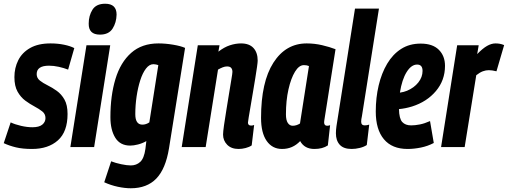

<svg xmlns="http://www.w3.org/2000/svg" viewBox="-45 -786 2714 1026"><path d="M-25 -21 12 -132Q35 -121 67.5 -113.5Q100 -106 128 -106Q164 -106 181 -120Q198 -134 198 -155Q198 -177 181 -190.5Q164 -204 139.5 -217Q115 -230 90.5 -248Q66 -266 49 -296Q32 -326 32 -374Q32 -423 52.5 -464Q73 -505 116 -529.5Q159 -554 225 -554Q264 -554 297.5 -547Q331 -540 352 -529L319 -414Q296 -423 269 -429Q242 -435 217 -435Q151 -435 151 -390Q151 -369 168 -355.5Q185 -342 209.5 -330Q234 -318 258.5 -300.5Q283 -283 299.5 -254Q316 -225 316 -177Q316 -82 264.5 -36Q213 10 126 10Q76 10 40.5 1.5Q5 -7 -25 -21Z M517 -766Q578 -766 578 -708Q577 -665 556.5 -633Q536 -601 489 -601Q428 -601 429 -660Q429 -702 449 -734Q469 -766 517 -766ZM331 0 417 -544H544L458 0Z M512 188 549 76Q572 85 602.5 91.5Q633 98 654 98Q684 98 704.5 79Q725 60 732 10L737 -32Q716 -20 692.5 -14Q669 -8 651 -8Q597 -8 571 -50Q545 -92 545 -160Q545 -275 572 -364Q599 -453 656 -503.5Q713 -554 802 -554Q840 -554 881 -547Q922 -540 944 -530L858 7Q840 117 790 168.5Q740 220 654 220Q622 220 584.5 212Q547 204 512 188ZM801 -438Q795 -440 788.5 -441.5Q782 -443 775 -443Q753 -443 735 -419.5Q717 -396 704.5 -357Q692 -318 685 -271Q678 -224 678 -176Q678 -120 716 -120Q735 -120 753 -132Z M1012 -544H1128L1122 -510Q1153 -534 1183.5 -544Q1214 -554 1243 -554Q1287 -554 1309.5 -529.5Q1332 -505 1332 -462Q1332 -454 1328.5 -428.5Q1325 -403 1319 -367Q1313 -331 1306.5 -292Q1300 -253 1294 -218Q1288 -183 1284 -159Q1280 -135 1280 -131Q1280 -115 1297 -115Q1300 -115 1304 -115.5Q1308 -116 1313 -118L1300 -9Q1287 0 1267.5 5Q1248 10 1230 10Q1191 10 1169 -12.5Q1147 -35 1147 -67Q1147 -81 1152 -116.5Q1157 -152 1164.5 -197Q1172 -242 1179 -286Q1186 -330 1191.5 -362Q1197 -394 1197 -402Q1197 -415 1190.5 -423Q1184 -431 1168 -431Q1157 -431 1144.5 -426Q1132 -421 1120 -414L1054 0H926Z M1635 10Q1582 10 1559 -32Q1539 -11 1515 -0.5Q1491 10 1462 10Q1410 10 1380 -33Q1350 -76 1350 -156Q1350 -348 1416 -451Q1482 -554 1594 -554Q1636 -554 1676.5 -544.5Q1717 -535 1748 -523Q1731 -416 1720 -346Q1709 -276 1702.5 -234Q1696 -192 1692.5 -171Q1689 -150 1688 -142.5Q1687 -135 1687 -133Q1687 -114 1703 -114Q1711 -114 1719 -117L1707 -9Q1679 10 1635 10ZM1558 -126 1606 -433Q1595 -438 1579 -438Q1553 -438 1531.5 -403Q1510 -368 1496.5 -308.5Q1483 -249 1483 -175Q1483 -144 1493 -129Q1503 -114 1519 -114Q1539 -114 1558 -126Z M1852 -740H1980L1889 -165Q1887 -156 1886 -149Q1885 -142 1885 -136Q1885 -116 1904 -116Q1915 -116 1928 -120L1915 -11Q1900 -1 1877.5 4.5Q1855 10 1834 10Q1791 10 1770.5 -12.5Q1750 -35 1750 -74Q1750 -91 1753 -112Z M2273 -22Q2241 -5 2204 2.5Q2167 10 2133 10Q2050 10 2006.5 -42Q1963 -94 1963 -190Q1963 -264 1978.5 -329.5Q1994 -395 2024 -445.5Q2054 -496 2098.5 -524.5Q2143 -553 2203 -553Q2267 -553 2300 -520Q2333 -487 2333 -434Q2333 -357 2284.5 -299.5Q2236 -242 2157 -217Q2121 -206 2087 -203Q2088 -152 2104.5 -134Q2121 -116 2152 -116Q2173 -116 2198.5 -121Q2224 -126 2253 -139ZM2184 -441Q2153 -441 2128 -401Q2103 -361 2092 -291Q2113 -294 2130 -301Q2168 -317 2190.5 -345.5Q2213 -374 2213 -407Q2213 -441 2184 -441Z M2513 -544 2505 -497Q2534 -527 2557.5 -540.5Q2581 -554 2603 -554Q2615 -554 2626 -552Q2637 -550 2649 -545L2608 -405Q2597 -408 2586 -409.5Q2575 -411 2567 -411Q2551 -411 2535 -405Q2519 -399 2500 -384L2438 0H2312L2398 -544Z"/></svg>

Font: Georama Condensed
Style: Bold Italic
Weight: 700
Width: 3
Italic angle: -9°
Designer: Jean-Baptiste Levee
Foundry: Production Type
Version: Version 1.000